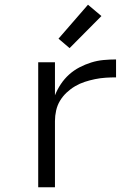

<svg xmlns="http://www.w3.org/2000/svg" viewBox="-20 -794 590 814"><path d="M142 0V-530H213V-390Q223 -415 238 -437.5Q253 -460 273 -478Q293 -496 317 -508.5Q341 -521 366.5 -529Q392 -537 418.5 -539.5Q445 -542 472 -542V-466Q450 -466 427.5 -464.5Q405 -463 383 -458.5Q361 -454 339.5 -447Q318 -440 298.5 -428.5Q279 -417 262.5 -401.5Q246 -386 234.5 -367Q223 -348 218 -325.5Q213 -303 213 -281V0ZM275 -590 228 -630 353 -774 410 -726Z"/></svg>

Font: Lode
Style: Regular
Weight: 400
Monospace: yes
Designer: Belleve Invis
Foundry: Belleve Invis
Version: Version 29.2.0; ttfautohint (v1.8.3)